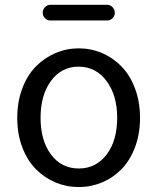

<svg xmlns="http://www.w3.org/2000/svg" viewBox="-20 -755 645 788"><path d="M50.8 -271.5Q50.8 -336.9 71.3 -391.6Q91.8 -446.3 127 -481.9Q162.1 -517.6 207.5 -537.1Q252.9 -556.6 303.2 -556.6Q353.5 -556.6 398.9 -537.1Q444.3 -517.6 479 -481.9Q513.7 -446.3 534.2 -391.6Q554.7 -336.9 554.7 -271.5Q554.7 -205.1 534.2 -150.9Q513.7 -96.7 479 -61Q444.3 -25.4 398.9 -6.3Q353.5 12.7 303.2 12.7Q252.9 12.7 207.5 -6.3Q162.1 -25.4 127 -61Q91.8 -96.7 71.3 -150.9Q50.8 -205.1 50.8 -271.5ZM460.9 -271.5Q460.9 -364.3 417 -422.9Q373 -481.4 302.7 -481.4Q232.4 -481.4 189.5 -423.3Q146.5 -365.2 146.5 -271.5Q146.5 -177.7 189.5 -120.6Q232.4 -63.5 303.2 -63.5Q374 -63.5 417.5 -120.6Q460.9 -177.7 460.9 -271.5ZM186.5 -670.9Q173.8 -670.9 164.6 -680.2Q155.3 -689.5 155.3 -702.6Q155.3 -715.8 164.6 -725.6Q173.8 -735.4 186.5 -735.4H418.9Q432.6 -735.4 441.9 -725.6Q451.2 -715.8 451.2 -702.6Q451.2 -689.5 441.9 -680.2Q432.6 -670.9 418.9 -670.9Z"/></svg>

Font: Gen Jyuu GothicX Regular
Style: Regular
Weight: 400
Designer: [Source Han Sans]
Ryoko NISHIZUKA  (kana & ideographs); Paul D. Hunt (Latin, Greek & Cyrillic); Wenlong ZHANG  (bopomofo
Version: Version 1.002.20150607